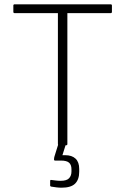

<svg xmlns="http://www.w3.org/2000/svg" viewBox="-20 -675 582 892"><path d="M255 0Q249 0 249 -6V-614H48Q42 -614 42 -620V-649Q42 -655 48 -655H494Q500 -655 500 -649V-620Q500 -614 494 -614H293V-6Q293 0 287 0ZM266 197Q255 197 242.5 195.5Q230 194 218 192Q213 191 213 187V166Q213 160 218 161Q227 162 238.5 163.5Q250 165 262 165Q290 165 301 153Q312 141 312 122V111Q312 91 301 81Q290 71 263 71H236Q231 71 231 66Q231 63 231.5 58.5Q232 54 233 52L252 -9Q254 -13 257 -13H284Q290 -13 287 -8L270 46H283Q314 46 331 62Q348 78 348 110V123Q348 159 329 178Q310 197 266 197Z"/></svg>

Font: Sofia Sans ExtraLight
Style: Regular
Weight: 250
Version: Version 4.100-B